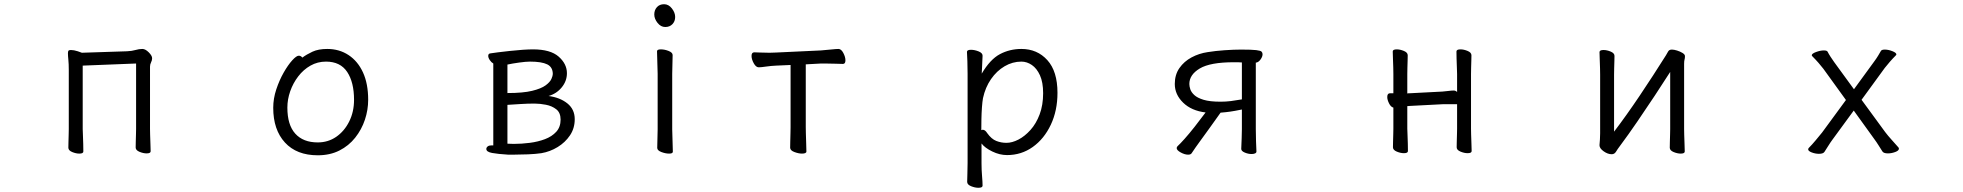

<svg xmlns="http://www.w3.org/2000/svg" viewBox="-20 -718 9303 910"><path d="M625 -417 372 -407V-106Q372 -100 373 -79Q374 -58 374.5 -35Q375 -12 375 0Q375 10 356 10Q340 10 322 2.5Q304 -5 304 -18Q304 -26 304.5 -44.5Q305 -63 305.5 -81Q306 -99 306 -106V-386Q306 -415 304 -434.5Q302 -454 302 -465Q302 -473 304 -477Q307 -481 316 -481Q330 -481 348.5 -475Q367 -469 368 -468L582 -475Q605 -476 622 -481Q639 -486 655 -486Q669 -486 685 -470Q701 -454 701 -442Q701 -432 696 -422.5Q691 -413 691 -402V-107Q691 -101 691.5 -80Q692 -59 693 -36Q694 -13 694 -1Q694 9 675 9Q659 9 641 1.5Q623 -6 623 -19Q623 -27 623.5 -45.5Q624 -64 624.5 -82Q625 -100 625 -107Z M1413 -445Q1433 -460 1461 -473Q1489 -486 1531 -486Q1588 -486 1632 -457Q1676 -428 1700.5 -374.5Q1725 -321 1725 -245Q1725 -197 1709.5 -150.5Q1694 -104 1663.5 -65.5Q1633 -27 1588.5 -4.5Q1544 18 1486 18Q1386 18 1330.5 -42.5Q1275 -103 1275 -207Q1275 -251 1289.5 -294.5Q1304 -338 1324.5 -374Q1345 -410 1365 -432Q1385 -454 1396 -454Q1406 -454 1413 -445ZM1486 -43Q1535 -43 1573.5 -69.5Q1612 -96 1635 -142Q1658 -188 1658 -245Q1658 -328 1625.5 -377Q1593 -426 1525 -426Q1485 -426 1451.5 -407Q1418 -388 1393.5 -356Q1369 -324 1355.5 -285.5Q1342 -247 1342 -208Q1342 -126 1379.5 -84.5Q1417 -43 1486 -43Z M2388 15Q2340 12 2312.5 7Q2285 2 2285 -12Q2285 -19 2291.5 -24Q2298 -29 2309 -29H2318V-417Q2309 -422 2301.5 -433Q2294 -444 2294 -453Q2294 -464 2304 -465Q2315 -467 2340 -470Q2365 -473 2396 -476.5Q2427 -480 2456.5 -482Q2486 -484 2506 -484Q2589 -484 2628 -449.5Q2667 -415 2667 -371Q2667 -334 2642.5 -304Q2618 -274 2580 -263Q2634 -256 2669 -228Q2704 -200 2704 -153Q2704 -110 2681.5 -76.5Q2659 -43 2623 -21Q2587 1 2546 8Q2519 12 2482.5 13.5Q2446 15 2416 15ZM2385 -277Q2459 -277 2502 -287.5Q2545 -298 2566 -313.5Q2587 -329 2593.5 -344Q2600 -359 2600 -367Q2600 -400 2573.5 -413Q2547 -426 2492 -426Q2473 -426 2440.5 -421.5Q2408 -417 2385 -412ZM2505 -227Q2482 -227 2448 -225Q2414 -223 2385 -221V-37Q2392 -37 2399.5 -36.5Q2407 -36 2415 -36Q2452 -36 2491 -41Q2530 -46 2563 -58.5Q2596 -71 2616.5 -93.5Q2637 -116 2637 -151Q2637 -184 2616.5 -200Q2596 -216 2567.5 -221.5Q2539 -227 2515 -227Z M3127.5 -698Q3149 -698 3164.5 -678Q3180 -658 3180 -637.5Q3180 -617 3167 -603.5Q3154 -590 3133 -590Q3112 -590 3096.5 -609.5Q3081 -629 3081 -649.5Q3081 -670 3093.5 -684Q3106 -698 3127.5 -698ZM3095 -17 3097 -105V-368L3094 -475Q3094 -484 3112 -484Q3130 -484 3149 -476.5Q3168 -469 3168 -457L3166 -368V-105L3169 1Q3169 10 3151.5 10Q3134 10 3114.5 2.5Q3095 -5 3095 -17Z M3727 -410 3659 -407Q3635 -406 3611 -402.5Q3587 -399 3576 -399Q3563 -399 3552.5 -418Q3542 -437 3542 -453Q3542 -470 3555 -470Q3563 -470 3583.5 -469Q3604 -468 3627 -468Q3635 -468 3643 -468.5Q3651 -469 3658 -469L3871 -479Q3896 -481 3920 -483.5Q3944 -486 3954 -486Q3967 -486 3977 -467Q3987 -448 3987 -432Q3987 -415 3975 -415Q3966 -415 3940.5 -416Q3915 -417 3889 -417H3872L3799 -413V-115Q3799 -109 3799.5 -86Q3800 -63 3801 -38Q3802 -13 3802 0Q3802 10 3781 10Q3765 10 3745 2.5Q3725 -5 3725 -18Q3725 -26 3725.5 -46.5Q3726 -67 3726.5 -87.5Q3727 -108 3727 -115Z M4566 -368Q4566 -399 4565 -427Q4564 -455 4563 -472Q4563 -482 4582 -482Q4599 -482 4618 -474.5Q4637 -467 4637 -454Q4637 -448 4636 -432Q4635 -416 4634.5 -398.5Q4634 -381 4633 -369Q4673 -437 4719.5 -461.5Q4766 -486 4821 -486Q4896 -486 4944 -433Q4992 -380 4992 -278Q4992 -194 4960.5 -127Q4929 -60 4875 -21.5Q4821 17 4753 17Q4718 17 4683 0Q4648 -17 4632 -38V56Q4632 87 4634.5 116Q4637 145 4637 162Q4637 172 4617 172Q4601 172 4582.5 164.5Q4564 157 4564 144Q4564 132 4565 106.5Q4566 81 4566 55ZM4631 -101Q4635 -103 4638 -103Q4649 -103 4659 -87Q4679 -59 4702 -50Q4725 -41 4750 -41Q4777 -41 4807 -56.5Q4837 -72 4864 -102Q4891 -132 4907.5 -176Q4924 -220 4924 -276Q4924 -328 4909 -361Q4894 -394 4870.5 -410Q4847 -426 4821 -426Q4779 -426 4741.5 -404Q4704 -382 4677 -343Q4650 -304 4639 -253Q4636 -237 4634 -209Q4632 -181 4631.5 -152Q4631 -123 4631 -101Z M5863 -13Q5864 -35 5865 -63Q5866 -91 5866 -106V-199Q5832 -192 5811 -189Q5790 -186 5765 -184Q5737 -144 5712.5 -110.5Q5688 -77 5665 -45Q5656 -33 5646 -18.5Q5636 -4 5628 8Q5624 15 5611 15Q5595 15 5576 4.5Q5557 -6 5557 -16Q5557 -21 5561 -25Q5573 -36 5594.5 -60Q5616 -84 5642 -117Q5668 -150 5694 -185Q5627 -193 5587.5 -231.5Q5548 -270 5548 -320Q5548 -364 5570 -395.5Q5592 -427 5627.5 -446Q5663 -465 5704 -471Q5741 -477 5784.5 -480Q5828 -483 5862 -483Q5913 -483 5934 -480.5Q5955 -478 5959.5 -473Q5964 -468 5964 -461Q5964 -449 5954 -435.5Q5944 -422 5932 -421V-106Q5932 -81 5933 -49Q5934 -17 5935 0Q5935 6 5928.5 9Q5922 12 5912 12Q5896 12 5879.5 5Q5863 -2 5863 -12ZM5866 -422Q5856 -423 5846.5 -423Q5837 -423 5828 -423Q5716 -423 5666.5 -393.5Q5617 -364 5617 -320Q5617 -309 5621.5 -295Q5626 -281 5640.5 -267.5Q5655 -254 5684.5 -245Q5714 -236 5765 -236Q5790 -236 5814 -239Q5838 -242 5866 -247Z M6886 -224H6817L6663 -216Q6660 -216 6656.5 -215.5Q6653 -215 6650 -215V-108Q6650 -102 6651 -81Q6652 -60 6652.5 -37Q6653 -14 6653 -2Q6653 8 6634 8Q6618 8 6600 0.5Q6582 -7 6582 -20Q6582 -28 6582.5 -46.5Q6583 -65 6583.5 -83Q6584 -101 6584 -108V-208Q6572 -211 6563.5 -228Q6555 -245 6555 -258Q6555 -276 6568 -276H6584V-367Q6584 -377 6583.5 -398Q6583 -419 6582 -441Q6581 -463 6581 -474Q6581 -484 6600 -484Q6616 -484 6634 -476.5Q6652 -469 6652 -456Q6652 -448 6651.5 -431.5Q6651 -415 6650.5 -397Q6650 -379 6650 -367V-275Q6653 -276 6656.5 -276Q6660 -276 6662 -276L6816 -284Q6831 -285 6845.5 -287Q6860 -289 6870 -289Q6879 -289 6886 -282V-367Q6886 -377 6885 -398Q6884 -419 6883.5 -441Q6883 -463 6883 -474Q6883 -484 6902 -484Q6918 -484 6936 -476.5Q6954 -469 6954 -456Q6954 -448 6953.5 -431.5Q6953 -415 6952.5 -397Q6952 -379 6952 -367V-108Q6952 -102 6952.5 -81Q6953 -60 6954 -37Q6955 -14 6955 -2Q6955 8 6936 8Q6920 8 6902 0.5Q6884 -7 6884 -20Q6884 -28 6884.5 -46.5Q6885 -65 6885.5 -83Q6886 -101 6886 -108Z M7896 -377Q7863 -325 7822.5 -264Q7782 -203 7740 -141.5Q7698 -80 7657 -25Q7647 -12 7639.5 0.5Q7632 13 7619 13Q7600 13 7580.5 -1Q7561 -15 7561 -29V-31Q7562 -40 7563 -57Q7564 -74 7564 -86V-364Q7564 -374 7563.5 -395Q7563 -416 7562 -438Q7561 -460 7561 -471Q7561 -481 7580 -481Q7596 -481 7614 -473.5Q7632 -466 7632 -453Q7632 -445 7631.5 -428.5Q7631 -412 7630.5 -394Q7630 -376 7630 -364V-94Q7688 -170 7751.5 -264.5Q7815 -359 7876 -456Q7881 -464 7886 -473.5Q7891 -483 7904 -483Q7914 -483 7928.5 -478.5Q7943 -474 7954.5 -467Q7966 -460 7966 -452Q7966 -442 7964 -435.5Q7962 -429 7962 -415V-106Q7962 -100 7962.5 -79Q7963 -58 7964 -35Q7965 -12 7965 0Q7965 10 7946 10Q7930 10 7912 2.5Q7894 -5 7894 -18Q7894 -26 7894.5 -44.5Q7895 -63 7895.5 -81Q7896 -99 7896 -106Z M8766 -194 8665 -56Q8656 -44 8645.5 -27Q8635 -10 8627 2Q8621 11 8601 11Q8584 11 8567 4.5Q8550 -2 8550 -10Q8550 -14 8553 -17Q8568 -32 8585.5 -53Q8603 -74 8616 -90L8729 -244L8622 -392Q8613 -404 8599 -420Q8585 -436 8570 -451Q8567 -454 8567 -456Q8567 -464 8587.5 -471.5Q8608 -479 8624 -479Q8639 -479 8642 -473Q8647 -463 8656 -449Q8665 -435 8673 -424L8767 -295L8864 -428Q8873 -440 8881.5 -454Q8890 -468 8895 -477Q8899 -483 8913 -483Q8930 -483 8949 -475.5Q8968 -468 8968 -460Q8968 -458 8965 -455Q8950 -440 8937 -425Q8924 -410 8913 -396L8803 -245L8915 -92Q8927 -76 8946 -55Q8965 -34 8978 -19Q8980 -17 8980 -13Q8980 -4 8962.5 2.5Q8945 9 8928 9Q8908 9 8902 0Q8895 -11 8884 -28.5Q8873 -46 8864 -58Z"/></svg>

Font: QiushuiShotai
Style: Regular
Weight: 600
Designer: Fontworks Inc.
Foundry: Fontworks Inc.
Version: Version 1.250